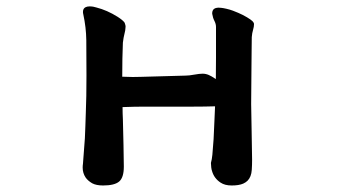

<svg xmlns="http://www.w3.org/2000/svg" viewBox="-20 -506 1040 592"><path d="M755.4 -304.2 754.4 -185.5Q754.4 -169.4 755.9 -99.4Q757.3 -29.3 757.3 -13.2Q757.3 2.9 756.3 17.6Q754.9 39.6 743.2 51.3Q737.8 56.6 730 60.1Q716.8 65.9 694.3 65.9Q673.3 65.9 660.2 57.1Q640.1 43.9 633.8 21.5Q632.3 17.6 631.3 10Q630.4 2.4 630.4 -2.9V-3.9Q633.3 -13.7 634.8 -28.8Q639.2 -73.2 641.1 -132.3Q642.1 -157.2 643.1 -178.2Q611.3 -177.2 576.2 -177.2H428.2Q395 -177.2 357.9 -175.8Q357.9 -156.2 358.9 -138.2Q359.9 -108.4 360.8 -57.6Q361.8 -6.8 361.8 7.8Q361.8 41.5 347.4 53.7Q333 65.9 297.9 65.9Q276.9 65.9 264.2 59.1Q251 51.3 244.1 41.5Q234.9 27.8 234.9 10.7Q234.9 4.4 235.8 -1Q240.7 -61.5 241.7 -79.6Q242.7 -97.7 243.2 -116.7Q243.7 -135.7 244.6 -158.7Q246.6 -204.6 246.6 -273.2Q246.6 -341.8 246.1 -381.8Q245.6 -421.4 236.8 -461.9Q235.8 -465.8 235.8 -469.2Q235.8 -480 244.1 -483.9Q249.5 -486.3 255.9 -486.3Q262.2 -486.3 267.3 -485.4Q272.5 -484.4 277.3 -482.9Q310.1 -474.6 342.8 -454.1Q359.4 -443.4 364.3 -436Q365.2 -434.1 365.7 -431.6Q367.2 -427.2 367.2 -424.1Q367.2 -420.9 366.7 -418.5Q366.7 -413.1 363.8 -401.9Q360.8 -390.6 358.9 -374.5Q356.9 -327.6 356.9 -269.5Q374.5 -268.6 389.2 -268.6Q399.9 -268.6 413.1 -269L552.7 -272.9Q563 -272.9 579.1 -275.9Q595.2 -278.8 604.7 -278.8Q614.3 -278.8 623.5 -274.9Q630.9 -272 645.5 -262.2Q646 -293 646 -328.6V-422.9Q646 -432.1 641.1 -441.7Q636.2 -451.2 634.3 -463.4Q634.3 -464.4 634.3 -465.3Q634.3 -472.7 638.7 -477.5Q642.1 -480.5 646 -481.4Q649.9 -482.4 652.8 -482.4Q655.8 -482.4 661.6 -481.9Q667.5 -481.4 678 -479Q688.5 -476.6 698 -473.1Q707.5 -469.7 714.8 -466.3Q729.5 -460 741.7 -452.6Q753.9 -445.3 758.5 -440.7Q763.2 -436 763.2 -431.6Q763.2 -423.8 760.3 -414.1Q757.3 -404.3 756.3 -391.6Q756.3 -379.4 755.9 -356.2Q755.4 -333 755.4 -304.2Z"/></svg>

Font: Bakudai
Style: Medium
Weight: 500
Version: Version 1.48